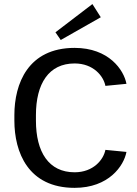

<svg xmlns="http://www.w3.org/2000/svg" viewBox="-20 -899 669 935"><path d="M470.8 -815 430 -879.2 250 -741.7 275.8 -704.2ZM50 -338.3V-311.7C50 -158.3 116.7 15.8 343.3 15.8C510 15.8 583.3 -91.7 595.8 -159.2L493.3 -169.2C484.2 -121.7 435 -60 343.3 -60C217.5 -60 155 -158.3 155 -311.7V-338.3C155 -491.7 217.5 -590 343.3 -590C435 -590 484.2 -528.3 493.3 -480.8L595.8 -490.8C583.3 -558.3 510 -665.8 343.3 -665.8C116.7 -665.8 50 -491.7 50 -338.3Z"/></svg>

Font: Boon Medium
Style: Regular
Weight: 500
Designer: Sungsit Sawaiwan
Foundry: FontUni
Version: Version 2.0